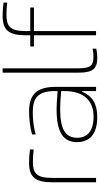

<svg xmlns="http://www.w3.org/2000/svg" viewBox="330 -1080 759 1459"><g transform="rotate(-90 709.5 -350.5)"><path d="M212 -480C237 -480 276 -478 303 -474V-502C270 -507 235 -509 202 -509C95 -509 54 -464 54 -334V0H87V-334C87 -456 125 -480 212 -480Z M592 -509C532 -509 468 -501 417 -486V-459C472 -474 531 -481 585 -481C694 -481 747 -443 747 -313V-292C682 -298 634 -300 611 -300C431 -300 359 -248 359 -145C359 -48 421 9 549 9C648 9 707 -25 744 -108H747V0H779V-308C779 -453 718 -509 592 -509ZM392 -143C392 -235 460 -273 611 -273C647 -273 697 -270 747 -265V-241C747 -93 674 -19 553 -19C438 -19 392 -71 392 -143Z M1007 -20C947 -20 920 -37 920 -130V-710H887V-130C887 -28 916 9 997 9C1021 9 1046 7 1069 2V-26C1051 -22 1024 -20 1007 -20Z M1328 -681C1341 -681 1388 -680 1419 -675V-703C1385 -708 1350 -710 1318 -710C1212 -710 1171 -665 1171 -535V-500H1086V-472H1171V0H1203V-472H1382V-500H1203V-535C1203 -657 1242 -681 1328 -681Z"/></g></svg>

Font: LT Wave Text Thin
Style: Regular
Weight: 100
Designer: Daniel Lyons
Version: Version 2.5 (Glyphs App)